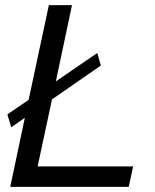

<svg xmlns="http://www.w3.org/2000/svg" viewBox="-20 -730 605 750"><path d="M127 -80.1H500L482.9 0H20L77.1 -270L23.9 -232.9L8.8 -283.2L91.8 -339.8L170.9 -710H261.2L198.2 -412.1L359.9 -522.9L374 -474.1L183.1 -341.8Z"/></svg>

Font: Rawline Medium
Style: Italic
Weight: 500
Italic angle: -12°
Designer: Matt McInerney, Pablo Impallari, Rodrigo Fuenzalida
Foundry: Matt McInerney, Pablo Impallari, Rodrigo Fuenzalida
Version: Version 4.020;PS 004.020;hotconv 1.0.88;makeotf.lib2.5.64775